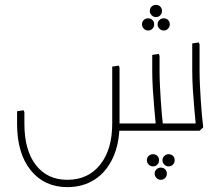

<svg xmlns="http://www.w3.org/2000/svg" viewBox="-20 -536 913 787"><path d="M256 231Q162 231 106 162Q50 93 50 -29H80Q80 80 127 140.5Q174 201 256 201Q341 201 390.5 139Q440 77 440 -29H470Q470 52 443 110.5Q416 169 368 200Q320 231 256 231ZM50 -29V-80L77 -84L80 -76V-29ZM440 -29V-263L467 -267L470 -259V-29ZM456 0V-30H788V0ZM621 0 619 -20Q616 -52 612.5 -90.5Q609 -129 606.5 -169.5Q604 -210 604 -247V-311L631 -315L634 -307V-247Q634 -218 635.5 -187Q637 -156 639 -125Q641 -94 643.5 -66Q646 -38 649 -14L634 0ZM785 0 783 -20Q780 -52 776.5 -90.5Q773 -129 770.5 -169.5Q768 -210 768 -247V-358L795 -362L798 -354V-247Q798 -218 799.5 -187Q801 -156 803 -125Q805 -94 807.5 -66Q810 -38 813 -14L798 0ZM587 -411Q577 -411 569.5 -418.5Q562 -426 562 -436Q562 -447 569.5 -454Q577 -461 587 -461Q598 -461 605 -454Q612 -447 612 -436Q612 -426 605 -418.5Q598 -411 587 -411ZM651 -411Q641 -411 633.5 -418.5Q626 -426 626 -436Q626 -447 633.5 -454Q641 -461 651 -461Q662 -461 669 -454Q676 -447 676 -436Q676 -426 669 -418.5Q662 -411 651 -411ZM619 -466Q609 -466 601.5 -473.5Q594 -481 594 -491Q594 -502 601.5 -509Q609 -516 619 -516Q630 -516 637 -509Q644 -502 644 -491Q644 -481 637 -473.5Q630 -466 619 -466ZM607 146Q597 146 589.5 138.5Q582 131 582 121Q582 110 589.5 103Q597 96 607 96Q618 96 625 103Q632 110 632 121Q632 131 625 138.5Q618 146 607 146ZM671 146Q661 146 653.5 138.5Q646 131 646 121Q646 110 653.5 103Q661 96 671 96Q682 96 689 103Q696 110 696 121Q696 131 689 138.5Q682 146 671 146ZM639 201Q629 201 621.5 193.5Q614 186 614 176Q614 165 621.5 158Q629 151 639 151Q650 151 657 158Q664 165 664 176Q664 186 657 193.5Q650 201 639 201Z"/></svg>

Font: Fustat ExtraLight
Style: Regular
Weight: 250
Designer: Mohamed Gaber, Khaled Hosny, Laura Garcia Mut
Foundry: Kief Type Foundry, Alif Type Foundry, Hard Type Foundry
Version: Version 1.007